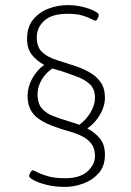

<svg xmlns="http://www.w3.org/2000/svg" viewBox="-20 -726 512 752"><path d="M235 6Q195 6 163 -2Q131 -10 112.5 -20Q94 -30 94 -36Q94 -42 99 -50.5Q104 -59 108 -59Q112 -59 126 -51.5Q140 -44 167 -36Q194 -28 236 -28Q293 -28 322.5 -54.5Q352 -81 352 -115Q352 -145 337.5 -163.5Q323 -182 300.5 -193Q278 -204 251 -211.5Q224 -219 199 -228Q140 -248 114 -276Q88 -304 88 -350Q88 -385 106 -418Q124 -451 153 -472Q126 -486 106 -510Q86 -534 86 -575Q86 -620 109.5 -649Q133 -678 169.5 -692Q206 -706 245 -706Q276 -706 304 -699Q332 -692 349.5 -683Q367 -674 367 -668Q367 -662 362.5 -653.5Q358 -645 353 -645Q350 -645 337 -652Q324 -659 301.5 -665.5Q279 -672 245 -672Q183 -672 153.5 -645Q124 -618 124 -580Q124 -541 145.5 -521.5Q167 -502 201.5 -491Q236 -480 276 -467Q303 -458 329.5 -443.5Q356 -429 373.5 -405Q391 -381 391 -343Q391 -310 371.5 -276.5Q352 -243 322 -223Q351 -208 371 -184Q391 -160 391 -120Q391 -75 366.5 -47.5Q342 -20 306 -7Q270 6 235 6ZM252 -250Q261 -247 271 -244Q281 -241 290 -237Q317 -256 334.5 -285.5Q352 -315 352 -343Q352 -376 333.5 -394.5Q315 -413 283.5 -425Q252 -437 213 -450Q206 -451 199.5 -453.5Q193 -456 186 -458Q160 -442 143.5 -414Q127 -386 127 -357Q127 -322 143 -302.5Q159 -283 187 -272Q215 -261 252 -250Z"/></svg>

Font: Asap Semi Expanded Thin
Style: Regular
Weight: 100
Width: 6
Designer: Pablo Cosgaya
Foundry: Omnibus-Type
Version: Version 3.001; ttfautohint (v1.8.4.7-5d5b)